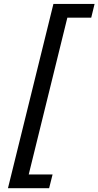

<svg xmlns="http://www.w3.org/2000/svg" viewBox="-20 -786 514 1002"><path d="M236.3 196.3H21.5L258.8 -765.6H473.6L456.1 -693.8H331.5L129.9 124.5H254.4Z"/></svg>

Font: Andika
Style: Italic
Weight: 400
Italic angle: -14°
Designer: Victor Gaultney, Annie Olsen, Julie Remington, Don Collingsworth, Eric Hays, Becca Hirsbrunner
Foundry: SIL International
Version: Version 6.101